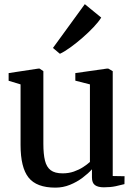

<svg xmlns="http://www.w3.org/2000/svg" viewBox="-20 -870 636 901"><path d="M467.5 9Q440 9 425.8 -1.2Q411.5 -11.5 411.5 -37.5V-75.5Q394 -56 367.5 -36Q341 -16 308.5 -2.8Q276 10.5 240 10.5Q151.5 10.5 114 -36.8Q76.5 -84 76.5 -190V-474L20.5 -491V-527L159 -548H166L183.5 -536V-195Q183.5 -147 191 -116.5Q198.5 -86 218 -71.2Q237.5 -56.5 274 -56.5Q302.5 -56.5 326.8 -65Q351 -73.5 370 -85.8Q389 -98 402 -110V-474L333.5 -491.5V-527L481 -548H488.5L509 -536V-44L564.5 -43L564 -6Q547 -1.5 523 3.8Q499 9 467.5 9ZM260.5 -618 228.5 -645 378 -850.5 455 -787.5Q443 -768 419.5 -743Q396 -718 367 -692.8Q338 -667.5 310.2 -647.5Q282.5 -627.5 262 -618Z"/></svg>

Font: Merriweather 60pt Medium
Style: Regular
Weight: 500
Version: Version 2.100